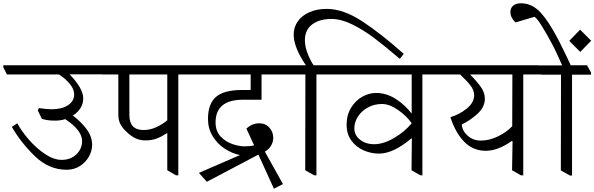

<svg xmlns="http://www.w3.org/2000/svg" viewBox="-47 -1036 3607 1165"><path d="M577 -585H375Q413 -547 435.5 -509Q458 -471 458 -439Q458 -406 441 -379.5Q424 -353 395 -335Q444 -298 478 -253Q512 -208 512 -157Q512 -121 492.5 -86Q473 -51 438 -28.5Q403 -6 357 -6Q250 -6 165 -88Q80 -170 25 -266L58 -288Q83 -241 128 -189Q173 -137 226 -101.5Q279 -66 327 -66Q382 -66 416.5 -99.5Q451 -133 451 -180Q451 -246 349 -313Q319 -304 287 -304Q241 -304 207 -315L182 -366L189 -380Q240 -373 266 -373Q328 -373 365.5 -397.5Q403 -422 403 -464Q403 -495 376 -527.5Q349 -560 311 -584H-5L-27 -628V-640H555L578 -597Z M1149 -597V-584H1035V28H1021L968 -3V-228H966Q934 -207 904 -195.5Q874 -184 835 -184Q803 -184 775 -197Q747 -210 718 -239Q695 -260 683 -284Q671 -308 671 -340V-584H573L551 -628V-640H1126ZM968 -306V-584H738V-338Q738 -247 824 -247Q863 -247 900.5 -264Q938 -281 968 -306Z M1691 -597V-584H1540V-431H1428Q1261 -431 1261 -293Q1261 -240 1292 -207.5Q1323 -175 1364 -161.5Q1405 -148 1436 -148Q1470 -148 1495 -154L1448 -256Q1484 -288 1526 -288Q1564 -288 1587.5 -261.5Q1611 -235 1611 -200Q1611 -175 1598 -152.5Q1585 -130 1560 -116L1670 81L1615 109L1521 -98L1208 67L1160 13L1409 -95Q1361 -105 1316.5 -134Q1272 -163 1243.5 -209.5Q1215 -256 1215 -314Q1215 -406 1263.5 -448Q1312 -490 1422 -490H1474V-584H1144L1122 -628V-640H1668Z M1803 -792Q1803 -752 1820.5 -708.5Q1838 -665 1856 -640H1964L1988 -597V-584H1873V28H1860L1805 -3L1806 -584H1686L1664 -628V-640H1809Q1735 -749 1735 -826Q1735 -871 1760 -906.5Q1785 -942 1830.5 -962Q1876 -982 1935 -982Q2036 -982 2150.5 -907Q2265 -832 2403 -709L2379 -679Q2289 -756 2222.5 -806Q2156 -856 2089 -888.5Q2022 -921 1963 -921Q1892 -921 1847.5 -888Q1803 -855 1803 -792Z M2632 -597V-584H2516V28H2504L2450 -3L2452 -196L2450 -197Q2340 -104 2253 -104Q2203 -104 2157.5 -124.5Q2112 -145 2084 -184.5Q2056 -224 2056 -278Q2056 -338 2083 -382Q2110 -426 2151 -449Q2192 -472 2234 -472Q2298 -472 2354.5 -435.5Q2411 -399 2449 -349H2451V-584H1983L1961 -628V-640H2608ZM2451 -288Q2420 -333 2368 -369Q2316 -405 2271 -405Q2223 -405 2184.5 -383.5Q2146 -362 2124.5 -328Q2103 -294 2103 -257Q2103 -216 2137.5 -188.5Q2172 -161 2223 -161Q2280 -161 2344.5 -199Q2409 -237 2451 -288Z M3242 -584H3128V28H3114L3060 -3L3063 -179L3059 -181Q2974 -121 2901 -121Q2824 -121 2770.5 -175Q2717 -229 2686 -325Q2741 -341 2785.5 -377.5Q2830 -414 2830 -458Q2830 -488 2808 -517Q2786 -546 2745 -584H2627L2605 -628V-640H3220L3242 -597ZM3061 -270 3062 -584H2806V-583Q2846 -543 2870.5 -508.5Q2895 -474 2895 -437Q2895 -386 2849 -344.5Q2803 -303 2755 -281Q2757 -243 2790 -213Q2823 -183 2871 -183Q2922 -183 2974.5 -208.5Q3027 -234 3061 -270Z M3242 0ZM3539 -596V-583H3424V29H3411L3356 -2L3357 -583H3237L3215 -627V-639H3364Q3323 -732 3311 -754Q3223 -920 3196 -934L3081 -900Q3069 -910 3059.5 -927Q3050 -944 3050 -962Q3050 -988 3067 -1002Q3084 -1016 3114 -1016Q3181 -1016 3232 -961Q3283 -906 3338 -800Q3341 -794 3344.5 -787.5Q3348 -781 3351 -775Q3403 -670 3416 -640H3515ZM3540 -789 3474 -721 3407 -788 3473 -856Z"/></svg>

Font: Martel Light
Style: Regular
Weight: 300
Designer: Dan Reynolds
Foundry: Dan Reynolds
Version: Version 1.001; ttfautohint (v1.1) -l 5 -r 5 -G 72 -x 0 -D la